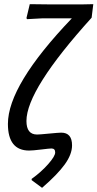

<svg xmlns="http://www.w3.org/2000/svg" viewBox="-20 -721 468 922"><path d="M107 -140Q107 -75 158 -75Q170 -75 216 -79.5Q262 -84 274 -84Q326 -84 326 -23Q326 20 291 68.5Q256 117 182 181L132 144V138Q178 105 211.5 67Q245 29 245 11Q245 -8 227 -8Q218 -8 177.5 -3Q137 2 120 2Q18 2 18 -126Q18 -312 325 -633H184L110 -629L107 -634L123 -701L209 -700H380L428 -701L420 -636Q107 -290 107 -140Z"/></svg>

Font: Alegreya Sans Medium
Style: Italic
Weight: 500
Italic angle: -7°
Designer: Juan Pablo del Peral
Foundry: Huerta Tipografica
Version: Version 2.007